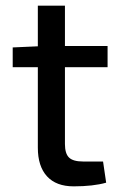

<svg xmlns="http://www.w3.org/2000/svg" viewBox="-20 -651 428 680"><path d="M345 -79 356 -4Q310 9 241 9Q179 9 146.5 -26.5Q114 -62 114 -128V-413H25V-483L114 -487V-631H210V-488H361V-413H210V-141Q210 -107 224.5 -93Q239 -79 274 -79Z"/></svg>

Font: Exo 2.0 Medium
Style: Regular
Weight: 500
Designer: Natanael Gama
Version: Version 1.001;PS 001.001;hotconv 1.0.70;makeotf.lib2.5.58329